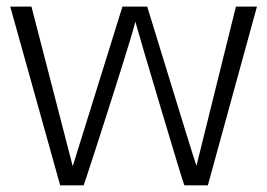

<svg xmlns="http://www.w3.org/2000/svg" viewBox="-20 -555 800 575"><path d="M160.2 0 10.7 -535.2H74.2L197.8 -57.1Q331.1 -485.8 346.7 -535.2H420.9Q566.9 -58.6 568.4 -58.6L686.5 -535.2H749.5L602.5 0H532.2Q530.8 0.5 463.4 -225.1Q396 -450.7 385.3 -490.2Q379.4 -463.9 340.8 -341.6Q302.2 -219.2 266.6 -109.4Q231 0.5 230.5 0Z"/></svg>

Font: Oxygen Light
Style: Regular
Weight: 300
Designer: vernon adams
Foundry: Vernon Adams
Version: Version Release 0.2.3 webfont; ttfautohint (v0.93.3-1d66) -l